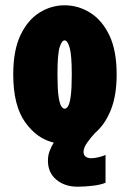

<svg xmlns="http://www.w3.org/2000/svg" viewBox="-20 -532 490 725"><path d="M378.5 52.5V158Q362 165.5 331.8 169.2Q301.5 173 273 173Q224.5 173 192.8 146.5Q161 120 161 74.5Q161 55 167.5 37.8Q174 20.5 183 6.5Q119.5 -8 74.8 -70.8Q30 -133.5 30 -251Q30 -341.5 57.2 -399Q84.5 -456.5 128.8 -484.2Q173 -512 224 -512Q275.5 -512 320.2 -484.2Q365 -456.5 392.8 -399Q420.5 -341.5 420.5 -251Q420.5 -170.5 398.2 -116Q376 -61.5 340 -31Q323 -13 309.2 6.5Q295.5 26 295.5 41Q295.5 54 303.8 59.8Q312 65.5 324.5 65.5Q336 65.5 353.2 61.5Q370.5 57.5 378.5 52.5ZM224 -121.5Q231.5 -121.5 237.5 -131.8Q243.5 -142 247.2 -170Q251 -198 251 -251Q251 -324.5 243 -352Q235 -379.5 224 -379.5Q213 -379.5 205 -353Q197 -326.5 197 -251Q197 -198.5 200.8 -170.5Q204.5 -142.5 210.8 -132Q217 -121.5 224 -121.5Z"/></svg>

Font: Trispace Condensed ExtraBold
Style: Regular
Weight: 800
Width: 3
Designer: Tyler Finck
Foundry: Etcetera Type Company
Version: Version 1.210; ttfautohint (v1.8.3)